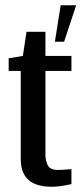

<svg xmlns="http://www.w3.org/2000/svg" viewBox="-20 -708 310 731"><path d="M174 3Q152 3 131 -2Q110 -7 94 -18.5Q78 -30 68.5 -50.5Q59 -71 59 -103V-438H13V-486L67 -495L81 -587H153V-495H252V-438H153V-119Q153 -96 162 -78.5Q171 -61 201 -61Q214 -61 230.5 -62.5Q247 -64 252 -64V-7Q247 -6 224 -1.5Q201 3 174 3ZM189 -549 211 -688H270L224 -549Z"/></svg>

Font: Alumni Sans Thin SemiBold
Style: Regular
Weight: 600
Version: Version 1.018